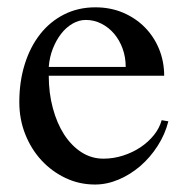

<svg xmlns="http://www.w3.org/2000/svg" viewBox="-20 -489 502 519"><path d="M236.8 9.8Q194.3 9.8 157.2 -7.8Q120.1 -25.4 92.3 -55.4Q64.5 -85.4 48.3 -126Q32.2 -166.5 32.2 -212.9Q32.2 -268.6 46.9 -315.4Q61.5 -362.3 88.4 -396.5Q115.2 -430.7 153.3 -450Q191.4 -469.2 237.8 -469.2Q278.8 -469.2 313 -454.6Q347.2 -439.9 371.8 -414.8Q396.5 -389.6 410.2 -356Q423.8 -322.3 423.8 -284.2H111.8Q111.8 -237.8 122.8 -196.8Q133.8 -155.8 153.3 -125.5Q172.9 -95.2 200 -77.6Q227.1 -60.1 259.8 -60.1Q286.6 -60.1 312.5 -68.4Q338.4 -76.7 359.6 -90.8Q380.9 -105 396 -123.8Q411.1 -142.6 417 -164.1L435.1 -161.1Q426.3 -126 406.2 -94.7Q386.2 -63.5 359.4 -40.3Q332.5 -17.1 300.8 -3.7Q269 9.8 236.8 9.8ZM319.8 -308.1Q319.8 -334.5 311.5 -357.4Q303.2 -380.4 288.6 -397.7Q273.9 -415 254.2 -425Q234.4 -435.1 211.9 -435.1Q193.4 -435.1 176 -425Q158.7 -415 145.3 -397.7Q131.8 -380.4 122.8 -357.4Q113.8 -334.5 111.8 -308.1Z"/></svg>

Font: Tuladha Jejeg
Style: Regular
Weight: 400
Designer: R.S. Wihananto
Foundry: R.S. Wihananto
Version: Version 1.92